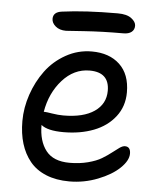

<svg xmlns="http://www.w3.org/2000/svg" viewBox="-54 -771 701 869"><g transform="rotate(5 296.0 -336.5)"><path d="M219.2 -626Q189.5 -626 171.6 -641.1Q153.8 -656.2 153.8 -674.8Q153.8 -706.1 193.8 -710.9Q297.9 -725.1 445.8 -725.1Q487.3 -725.1 508.1 -709.2Q528.8 -693.4 528.8 -675.8Q528.8 -657.7 515.9 -647.5Q502.9 -637.2 479 -637.2Q380.9 -637.2 301.5 -631.6Q222.2 -626 219.2 -626ZM293 51.8Q232.9 51.8 187.3 33Q141.6 14.2 113.8 -20Q85.9 -54.2 72 -99.9Q58.1 -145.5 58.1 -202.1Q58.1 -262.7 78.6 -323Q99.1 -383.3 135.3 -432.4Q171.4 -481.4 226.3 -512.2Q281.2 -543 344.2 -543Q423.8 -543 470.9 -498.8Q518.1 -454.6 518.1 -372.1Q518.1 -308.6 481.7 -261.7Q445.3 -214.8 384.5 -191.4Q323.7 -168 247.1 -168Q174.8 -168 146 -191.9Q146 -118.7 179.7 -75.4Q213.4 -32.2 287.1 -32.2Q332.5 -32.2 370.6 -42.2Q408.7 -52.2 432.1 -66.4Q455.6 -80.6 473.6 -94.7Q491.7 -108.9 505.9 -118.9Q520 -128.9 530.8 -128.9Q556.2 -128.9 556.2 -97.2Q556.2 -65.9 520.5 -31.5Q484.9 2.9 422.6 27.3Q360.4 51.8 293 51.8ZM155.8 -252Q162.6 -252 189.7 -247.6Q216.8 -243.2 240.2 -243.2Q331.1 -243.2 381.1 -277.6Q431.2 -312 431.2 -372.1Q431.2 -456.1 341.8 -456.1Q270.5 -456.1 218 -397.2Q165.5 -338.4 150.9 -252Z"/></g></svg>

Font: Shantell Sans Irregular
Style: Regular
Weight: 400
Designer: Stephen Nixon, Anya Danilova, Shantell Martin
Foundry: Arrow Type
Version: Version 1.006;[9816181b4]